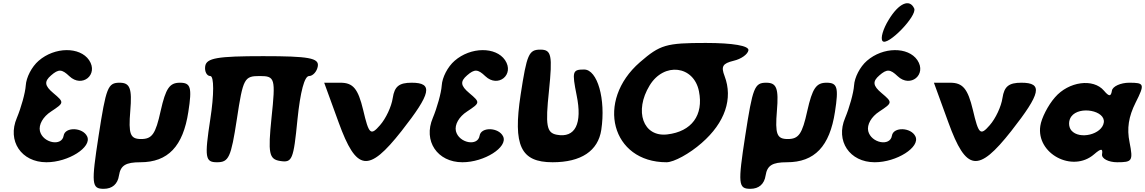

<svg xmlns="http://www.w3.org/2000/svg" viewBox="-20 -1070 7198 1207"><path d="M223 -688C179 -650 145 -583 142 -533C139 -486 112 -391 86 -329C24 -184 114 -50 272 -50C410 -50 559 -145 528 -212C501 -270 389 -274 380 -217C369 -147 249 -171 231 -246C222 -286 250 -336 301 -369C384 -424 385 -426 315 -485C260 -531 257 -558 301 -596C348 -637 369 -636 416 -591C496 -515 601 -601 540 -692C482 -777 324 -776 223 -688Z M600 -217C553 87 556 117 632 117C686 117 720 87 728 33C738 -30 770 -50 862 -50C1036 -50 1131 -150 1164 -367C1188 -521 1179 -550 1111 -550C1046 -550 1022 -515 990 -373C958 -227 936 -196 867 -196C798 -196 787 -227 799 -373C811 -515 797 -550 732 -550C658 -550 647 -521 600 -217Z M1270 -654C1265 -621 1280 -592 1302 -592C1326 -592 1326 -475 1302 -321C1265 -79 1270 -50 1344 -50C1418 -50 1432 -79 1469 -321C1508 -579 1516 -592 1613 -592C1709 -592 1713 -577 1687 -331C1664 -106 1671 -69 1741 -58C1817 -46 1825 -65 1850 -319C1868 -494 1894 -592 1923 -592C1947 -592 1973 -621 1978 -654C1986 -705 1922 -717 1634 -717C1346 -717 1278 -705 1270 -654Z M2109 -300C2221 8 2296 18 2504 -246C2691 -484 2705 -550 2568 -550C2489 -550 2460 -527 2449 -454C2441 -400 2406 -325 2369 -283C2310 -215 2299 -225 2263 -379C2231 -512 2200 -550 2120 -550H2018Z M2838 -688C2794 -650 2760 -583 2757 -533C2754 -486 2727 -391 2701 -329C2639 -184 2729 -50 2887 -50C3025 -50 3174 -145 3143 -212C3116 -270 3004 -274 2995 -217C2984 -147 2864 -171 2846 -246C2837 -286 2865 -336 2916 -369C2999 -424 3000 -426 2930 -485C2875 -531 2872 -558 2916 -596C2963 -637 2984 -636 3031 -591C3111 -515 3216 -601 3155 -692C3097 -777 2939 -776 2838 -688Z M3253 -475C3204 -154 3253 -50 3454 -50C3633 -50 3740 -121 3760 -254C3789 -446 3736 -633 3652 -633C3579 -633 3575 -621 3605 -471C3642 -292 3596 -201 3480 -223C3416 -235 3408 -281 3431 -498C3454 -723 3447 -758 3377 -758C3304 -758 3292 -729 3253 -475Z M4003 -679C3722 -435 3824 -50 4170 -50C4216 -50 4315 -104 4391 -171C4538 -299 4589 -450 4535 -592C4512 -652 4522 -671 4592 -688C4640 -699 4681 -729 4685 -754C4689 -782 4588 -800 4417 -800C4167 -800 4130 -789 4003 -679ZM4374 -496C4404 -346 4328 -243 4175 -225C4023 -207 3965 -371 4064 -533C4154 -681 4342 -658 4374 -496Z M4665 -217C4618 87 4621 117 4697 117C4751 117 4785 87 4793 33C4803 -30 4835 -50 4927 -50C5101 -50 5196 -150 5229 -367C5253 -521 5244 -550 5176 -550C5111 -550 5087 -515 5055 -373C5023 -227 5001 -196 4932 -196C4863 -196 4852 -227 4864 -373C4876 -515 4862 -550 4797 -550C4723 -550 4712 -521 4665 -217Z M5430 -688C5386 -650 5352 -583 5349 -533C5346 -486 5319 -391 5293 -329C5231 -184 5321 -50 5479 -50C5617 -50 5766 -145 5735 -212C5708 -270 5596 -274 5587 -217C5576 -147 5456 -171 5438 -246C5429 -286 5457 -336 5508 -369C5591 -424 5592 -426 5522 -485C5467 -531 5464 -558 5508 -596C5555 -637 5576 -636 5623 -591C5703 -515 5808 -601 5747 -692C5689 -777 5531 -776 5430 -688ZM5567 -946C5531 -888 5514 -828 5528 -812C5558 -776 5748 -971 5727 -1017C5698 -1080 5630 -1050 5567 -946Z M5942 -300C6054 8 6129 18 6337 -246C6524 -484 6538 -550 6401 -550C6322 -550 6293 -527 6282 -454C6274 -400 6239 -325 6202 -283C6143 -215 6132 -225 6096 -379C6064 -512 6033 -550 5953 -550H5851Z M6612 -458C6568 -408 6527 -327 6520 -279C6493 -104 6722 18 6858 -100C6902 -138 6914 -138 6908 -100C6904 -73 6949 -50 7003 -50C7098 -50 7104 -58 7081 -175C7063 -263 7075 -337 7119 -425C7178 -542 7174 -550 7079 -550C7025 -550 6974 -527 6970 -500C6964 -462 6952 -462 6920 -500C6853 -579 6698 -558 6612 -458ZM6919 -300C6908 -225 6766 -190 6715 -250C6696 -273 6696 -313 6715 -338C6766 -406 6930 -375 6919 -300Z"/></svg>

Font: Hussar Skorodowane
Style: Ky
Weight: 700
Foundry: Cannot Into Space Fonts
Version: Version 0.892